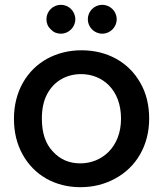

<svg xmlns="http://www.w3.org/2000/svg" viewBox="-20 -769 678 798"><path d="M74 -127C122 -40 210 9 314 9C367 9 415 -3 459 -27C546 -74 600 -164 600 -276C600 -332 588 -382 563 -425C514 -512 424 -560 319 -560C266 -560 219 -548 176 -525C91 -478 38 -388 38 -276C38 -219 50 -170 74 -127ZM176 -378C205 -433 258 -461 317 -461C405 -461 483 -397 483 -276C483 -155 401 -90 314 -90C268 -90 230 -106 200 -139C169 -171 154 -217 154 -276C154 -316 161 -350 176 -378ZM191 -647C202 -635 216 -629 233 -629C266 -629 293 -656 293 -689C293 -722 266 -749 233 -749C200 -749 173 -722 173 -689C173 -672 179 -658 191 -647ZM345 -689C345 -656 372 -629 405 -629C438 -629 465 -656 465 -689C465 -722 438 -749 405 -749C372 -749 345 -722 345 -689Z"/></svg>

Font: Poppins Medium
Style: Regular
Weight: 500
Designer: Ninad Kale (Devanagari), Jonny Pinhorn (Latin)
Foundry: Indian Type Foundry
Version: 4.004